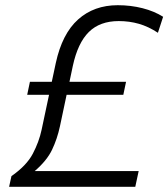

<svg xmlns="http://www.w3.org/2000/svg" viewBox="-20 -718 647 738"><path d="M15 0 24 -41Q82 -81.5 106 -127Q130 -172.5 140 -219.5Q146.5 -250 153.8 -284.5Q161 -319 168.5 -353.5H84.5L95 -403.5H179Q183 -422.5 187 -440.8Q191 -459 194.5 -476Q219 -588.5 280.2 -643.2Q341.5 -698 432.5 -698Q482.5 -698 527.8 -686.5Q573 -675 607 -653.5L587 -592Q550.5 -616 513.8 -626.5Q477 -637 436.5 -637Q364 -637 321.5 -595Q279 -553 260 -465L247 -403.5H464.5L454 -353.5H236L210.5 -233Q200 -184 180 -142.2Q160 -100.5 113.5 -60.5H513L500 0Z"/></svg>

Font: Commissioner Light
Style: Italic
Weight: 300
Italic angle: -12°
Designer: Kostas Bartsokas
Foundry: Kostas Bartsokas
Version: Version 1.000; ttfautohint (v1.8.3)